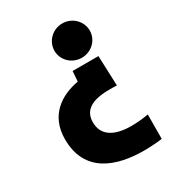

<svg xmlns="http://www.w3.org/2000/svg" viewBox="-213 -671 1056 1159"><g transform="rotate(-30 315.0 -91.0)"><path d="M525 -427C525 -493 470 -547 402 -547C334 -547 279 -493 279 -427C279 -361 334 -308 402 -308C470 -308 525 -361 525 -427ZM574 357 575 187C531 195 491 198 456 198C331 198 264 151 264 63C264 -69 422 -60 501 -58L493 -267H313L308 -196C183 -174 67 -98 67 67C67 303 258 365 448 365C491 365 534 362 574 357Z"/></g></svg>

Font: LINE Seed JP App_OTF ExtraBold
Style: Regular
Weight: 800
Designer: LINE & Fontrix & Fontworks
Version: Version 1.013